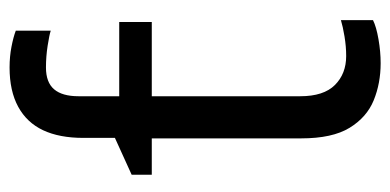

<svg xmlns="http://www.w3.org/2000/svg" viewBox="-227 -578 815 401"><g transform="rotate(-90 180.5 -377.5)"><path d="M240 -765Q263 -765 283.5 -761Q304 -757 317 -752V-679Q308 -682 285.5 -685.5Q263 -689 240 -689Q209 -689 194.5 -672Q180 -655 180 -621V-536H335V-468H180V-158Q180 -109 203.5 -85.5Q227 -62 264 -62Q284 -62 305 -65.5Q326 -69 339 -73V-6Q325 1 299 5.5Q273 10 249 10Q207 10 171.5 -4.5Q136 -19 114 -55Q92 -91 92 -156V-468H16V-510L93 -545V-611Q93 -661 109 -695Q125 -729 158 -747Q191 -765 240 -765Z"/></g></svg>

Font: hexlmalayalam05
Style: Book
Weight: 400
Designer: Jelle Bosma - Monotype Design Team
Foundry: Monotype Imaging Inc.
Version: Version 2.003